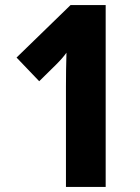

<svg xmlns="http://www.w3.org/2000/svg" viewBox="-20 -734 550 754"><path d="M395 0H239V-394Q239 -424 239.5 -460Q240 -496 241 -527Q227 -507 201 -481L134 -415L45 -508L257 -714H395Z"/></svg>

Font: Noto Sans Armenian Condensed ExtraBold
Style: Regular
Weight: 800
Width: 3
Designer: Monotype Design Team
Foundry: Monotype Imaging Inc.
Version: Version 2.008; ttfautohint (v1.8.4.7-5d5b)